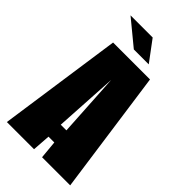

<svg xmlns="http://www.w3.org/2000/svg" viewBox="-228 -799 864 864"><g transform="rotate(45 204.5 -366.5)"><path d="M3 0 88 -591H323L406 0H227L219 -86H182L176 0ZM183 -163H219L201 -466ZM176 -635 57 -733H198L271 -635Z"/></g></svg>

Font: Alumni Sans Black
Style: Regular
Weight: 900
Designer: Robert E. Leuschke
Foundry: Robert E. Leuschke
Version: Version 1.018